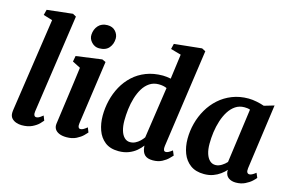

<svg xmlns="http://www.w3.org/2000/svg" viewBox="-101 -1060 2000 1313"><g transform="rotate(15 899.0 -403.5)"><path d="M192.5 -105.5Q190 -88.5 194.5 -78.5Q199 -68.5 210 -68.5Q218 -68.5 227.5 -73Q237 -77.5 256 -93L269 -60Q264 -53 247.2 -36Q230.5 -19 200.8 -4.5Q171 10 127 10Q108 10 88.5 3.5Q69 -3 56.2 -17.2Q43.5 -31.5 43.5 -55Q43.5 -61 44.2 -68Q45 -75 46 -81.8Q47 -88.5 47.5 -92L143 -738L78.5 -757.5L88.5 -796.5L270 -817L294 -803.5Z M445 10Q413.5 10 392.5 1Q371.5 -8 362 -23.8Q352.5 -39.5 355 -60.5Q358 -83.5 362.5 -115Q367 -146.5 372.2 -185.8Q377.5 -225 384 -270.8Q390.5 -316.5 397.2 -367.2Q404 -418 411 -472.5L354 -501.5L361.5 -542.5L544.5 -567.5L570 -556L506 -105.5Q503.5 -87.5 507.8 -78Q512 -68.5 522.5 -68.5Q531.5 -68.5 541.8 -74Q552 -79.5 569 -93L582 -60Q576.5 -53 559.2 -36Q542 -19 513.2 -4.5Q484.5 10 445 10ZM502 -635Q471.5 -635 449 -658.8Q426.5 -682.5 428.5 -712.5Q430.5 -750.5 454 -776.8Q477.5 -803 519 -803Q555 -803 575.5 -780.2Q596 -757.5 596 -729Q595.5 -690 572.5 -662.5Q549.5 -635 502 -635Z M1110.5 -106.5Q1108 -88.5 1111.8 -78.5Q1115.5 -68.5 1126.5 -68.5Q1134.5 -68.5 1144.5 -73.2Q1154.5 -78 1172 -91.5L1186 -58.5Q1180 -52 1163.5 -35.2Q1147 -18.5 1119.8 -4.2Q1092.5 10 1055 10Q1017 10 998.2 -8Q979.5 -26 976 -61L975 -73Q961 -53.5 938.5 -34.2Q916 -15 884.5 -2.5Q853 10 813 10Q753 10 716.2 -19Q679.5 -48 662.8 -95Q646 -142 646 -196.5Q646 -251.5 659 -305.5Q672 -359.5 698 -406.8Q724 -454 763 -490.2Q802 -526.5 854.8 -547.2Q907.5 -568 974 -568Q987 -568 1001.5 -566.2Q1016 -564.5 1030 -561.5L1053.5 -737.5L980 -758L989 -796.5L1184 -817L1210 -803.5ZM1019 -492Q1007 -497.5 992.5 -500.2Q978 -503 962 -503Q925 -503 897.2 -484.5Q869.5 -466 850.5 -434.8Q831.5 -403.5 819.8 -364.5Q808 -325.5 803 -283.5Q798 -241.5 798 -202.5Q798 -163.5 806.8 -133.5Q815.5 -103.5 832.5 -86.8Q849.5 -70 872.5 -70Q892.5 -70 909.8 -78.5Q927 -87 941.2 -100.5Q955.5 -114 965.5 -128.5Z M1699.5 -106.5Q1697 -86 1702.5 -77.2Q1708 -68.5 1718.5 -68.5Q1726 -68.5 1736.5 -73.5Q1747 -78.5 1763.5 -91.5L1777.5 -59Q1772 -51 1754 -34.2Q1736 -17.5 1707.8 -3.8Q1679.5 10 1643 10Q1612 10 1591.5 -4.8Q1571 -19.5 1568.5 -49.5L1569.5 -60.5Q1554 -43 1531.8 -26.8Q1509.5 -10.5 1481.2 -0.2Q1453 10 1418 10Q1358.5 10 1320.8 -18Q1283 -46 1265.2 -92.5Q1247.5 -139 1247.5 -194.5Q1247.5 -250.5 1261.8 -304.5Q1276 -358.5 1303.8 -406.2Q1331.5 -454 1372 -490.2Q1412.5 -526.5 1464.8 -547.2Q1517 -568 1580 -568Q1607.5 -568 1639.2 -561.5Q1671 -555 1692.5 -547L1763.5 -568ZM1608.5 -497Q1599 -500.5 1588.8 -501.8Q1578.5 -503 1568.5 -503Q1532.5 -503 1505.2 -484.8Q1478 -466.5 1458.2 -435.5Q1438.5 -404.5 1425.8 -365Q1413 -325.5 1407.2 -283.2Q1401.5 -241 1401.5 -200.5Q1401.5 -159.5 1411 -130.2Q1420.5 -101 1437.5 -85.5Q1454.5 -70 1477.5 -70Q1489.5 -70 1500.2 -73.8Q1511 -77.5 1521 -83.5Q1531 -89.5 1539.8 -97Q1548.5 -104.5 1556 -112.5Z"/></g></svg>

Font: Merriweather ExtraBold
Style: Italic
Weight: 800
Italic angle: -7.8°
Version: Version 2.101